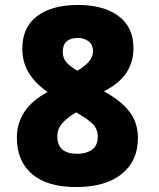

<svg xmlns="http://www.w3.org/2000/svg" viewBox="-20 -744 640 774"><path d="M536 -187Q536 -249 502.5 -293Q469 -337 399 -376Q518 -435 518 -550Q518 -635 457.5 -679.5Q397 -724 295 -724Q189 -724 129.5 -679Q70 -634 70 -548Q70 -492 96.5 -449.5Q123 -407 172 -373Q48 -307 48 -189Q48 -95 109 -42.5Q170 10 287 10Q405 10 470.5 -42.5Q536 -95 536 -187ZM233 -535Q233 -591 295 -591Q319 -591 337 -577.5Q355 -564 355 -536Q355 -496 292 -459Q264 -475 248.5 -492Q233 -509 233 -535ZM211 -194Q211 -224 231 -247Q251 -270 287 -291Q328 -268 351 -247Q374 -226 374 -193Q374 -156 350.5 -140Q327 -124 292 -124Q211 -124 211 -194Z"/></svg>

Font: Noto Sans Mono UI ExtraBold
Style: Regular
Weight: 800
Designer: Monotype Design team
Foundry: Monotype Imaging Inc.
Version: 1.000